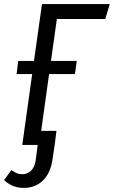

<svg xmlns="http://www.w3.org/2000/svg" viewBox="-63 -708 556 938"><path d="M451.2 -615.2H214.8L186 -410.2H312L303.2 -346.2H176.8L138.2 -68.8H212.9L204.1 0L192.9 74.2Q182.6 140.6 145.3 175.3Q107.9 210 53.2 210Q-2.9 210 -43 171.9L-7.8 123Q8.3 133.8 19.3 138.4Q30.3 143.1 46.9 143.1Q72.3 143.1 89.8 124.8Q107.4 106.4 111.8 73.2L121.1 0H45.9L94.2 -346.2H18.1L25.9 -410.2H103L142.1 -688H473.1Z"/></svg>

Font: Fira Sans Compressed Book
Style: Italic
Weight: 350
Width: 3
Italic angle: -8°
Designer: Carrois Corporate & Edenspiekermann AG
Foundry: Carrois Corporate GbR & Edenspiekermann AG
Version: Version 4.203;PS 004.203;hotconv 1.0.88;makeotf.lib2.5.64775